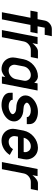

<svg xmlns="http://www.w3.org/2000/svg" viewBox="891 -1587 701 2523"><g transform="rotate(90 1241.5 -325.5)"><path d="M437.5 -562.5H343.8L325.7 -468.8H419.4L400.9 -375H307.1L234.4 0H140.6L213.4 -375H119.6L138.2 -468.8H231.9L250 -562.5Q257.3 -601.1 290 -628.7Q322.8 -656.2 361.8 -656.2H455.6Z M654.8 -473.6H748.5L730 -379.9H636.2Q597.2 -379.9 564.5 -352.5Q531.7 -325.2 524.4 -286.1L468.8 0H375L466.3 -468.8H560.1L546.9 -400.9Q573.7 -433.6 601.3 -453.6Q628.9 -473.6 654.8 -473.6Z M1040 -286.1Q1042 -295.9 1042 -305.2Q1042 -332 1022.7 -356Q1003.4 -379.9 964.4 -379.9Q924.3 -378.9 892.1 -352.1Q859.9 -325.2 852.5 -286.1L832.5 -182.6Q830.6 -172.4 830.6 -163.1Q830.6 -136.2 849.6 -112.5Q868.7 -88.9 907.7 -88.9Q946.8 -88.9 979.5 -116.2Q1012.2 -143.6 1020 -182.6ZM1075.7 -468.8H1169.4L1078.1 0H984.4L992.7 -43.9Q967.8 -21.5 941.4 -8.3Q915 4.9 889.6 4.9Q837.9 4.9 800.3 -20.5Q762.7 -45.9 745.6 -88.4Q734.9 -114.7 734.9 -145Q734.9 -163.1 738.8 -182.6L758.8 -286.1Q776.4 -365.7 839.6 -418.7Q902.8 -471.7 982.9 -473.6Q1008.3 -473.6 1029.3 -460.4Q1050.3 -447.3 1066.9 -424.8Z M1532.7 -246.1Q1575.7 -210.4 1575.7 -161.1Q1575.7 -149.4 1573.2 -136.7Q1565.9 -97.7 1534.2 -65.4Q1502.4 -33.2 1456.3 -14.2Q1410.2 4.9 1358.4 4.9Q1300.3 4.9 1255.1 -18.8Q1210 -42.5 1200.7 -85.9Q1200.2 -90.3 1199.7 -98.6Q1199.2 -106.9 1199 -115.7Q1198.7 -124.5 1198.2 -130.9Q1198.2 -132.8 1199.2 -139.2V-141.6H1291L1293 -128.4Q1297.9 -113.3 1320.3 -101.1Q1342.8 -88.9 1376.5 -88.9Q1403.8 -88.9 1426.5 -96.7Q1449.2 -104.5 1463.6 -115.7Q1478 -127 1479.5 -136.7Q1480 -139.6 1480 -142.1Q1480 -158.2 1459 -172.9Q1438 -187.5 1397 -189Q1327.1 -189.9 1279.8 -223.1Q1233.9 -258.8 1233.9 -308.6Q1233.9 -319.8 1236.3 -332Q1244.1 -371.1 1275.6 -403.3Q1307.1 -435.5 1353.5 -454.6Q1399.9 -473.6 1451.7 -473.6Q1509.8 -473.6 1554.9 -450Q1600.1 -426.3 1608.9 -382.8Q1609.9 -378.4 1610.4 -370.1Q1610.8 -361.8 1611.1 -353Q1611.3 -344.2 1611.3 -338.4Q1611.3 -335.9 1610.4 -329.6V-327.1H1518.6L1516.6 -340.3Q1512.2 -355.5 1489.5 -367.7Q1466.8 -379.9 1433.1 -379.9Q1405.8 -379.9 1383.3 -372.1Q1360.8 -364.3 1346.4 -353Q1332 -341.8 1330.1 -332Q1329.6 -330.1 1329.6 -327.6Q1329.6 -312.5 1352.1 -298.3Q1374.5 -284.2 1416 -282.7Q1486.3 -281.7 1532.7 -246.1Z M1901.9 -379.9Q1862.8 -379.9 1830.8 -353Q1798.8 -326.2 1790 -286.1H1977.5Q1979.5 -295.9 1979.5 -305.2Q1979.5 -332 1960.2 -356Q1940.9 -379.9 1901.9 -379.9ZM2056.6 -210.9H1775.4L1770 -182.6Q1768.1 -172.4 1768.1 -163.1Q1768.1 -136.2 1787.1 -112.5Q1806.2 -88.9 1845.2 -88.9Q1872.6 -88.9 1897.7 -103Q1922.9 -117.2 1940.4 -145.5L2016.1 -103.5Q1982.4 -51.8 1932.4 -23.4Q1882.3 4.9 1827.1 4.9Q1775.4 4.9 1737.8 -20.5Q1700.2 -45.9 1683.1 -88.4Q1672.4 -114.7 1672.4 -145Q1672.4 -163.1 1676.3 -182.6L1696.3 -286.1Q1713.9 -365.7 1777.1 -418.7Q1840.3 -471.7 1920.4 -473.6Q1972.2 -473.6 2009.5 -448.2Q2046.9 -422.9 2064 -380.4Q2075.2 -353.5 2075.2 -323.2Q2075.2 -305.2 2071.3 -286.1Z M2389.2 -473.6H2482.9L2464.4 -379.9H2370.6Q2331.5 -379.9 2298.8 -352.5Q2266.1 -325.2 2258.8 -286.1L2203.1 0H2109.4L2200.7 -468.8H2294.4L2281.2 -400.9Q2308.1 -433.6 2335.7 -453.6Q2363.3 -473.6 2389.2 -473.6Z"/></g></svg>

Font: Lambda
Style: Italic
Weight: 400
Italic angle: -11°
Designer: GGBotNet
Version: 0.22